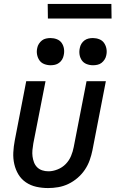

<svg xmlns="http://www.w3.org/2000/svg" viewBox="-20 -942 590 974"><path d="M224 12Q193 12 164 5.5Q135 -1 111.5 -17Q88 -33 73.5 -57Q59 -81 52.5 -109.5Q46 -138 47.5 -168.5Q49 -199 55 -230L113 -530H211L149 -214Q146 -197 144.5 -180.5Q143 -164 145 -148.5Q147 -133 152.5 -118.5Q158 -104 168.5 -93.5Q179 -83 194 -78Q209 -73 226 -73Q248 -73 272 -82.5Q296 -92 313.5 -110Q331 -128 340.5 -151Q350 -174 354 -196L419 -530H517L449 -180Q444 -155 435 -129.5Q426 -104 410.5 -81Q395 -58 373.5 -39.5Q352 -21 327 -9Q302 3 275.5 7.5Q249 12 224 12ZM452 -611Q435 -611 419.5 -617Q404 -623 395 -636Q386 -649 383.5 -665.5Q381 -682 385 -699Q387 -710 393 -720Q399 -730 408.5 -737Q418 -744 429 -746.5Q440 -749 451 -749Q468 -749 483.5 -743Q499 -737 508 -724Q517 -711 520 -694.5Q523 -678 519 -661Q517 -650 510.5 -640Q504 -630 495 -623Q486 -616 474.5 -613.5Q463 -611 452 -611ZM237 -611Q220 -611 204.5 -617Q189 -623 180 -636Q171 -649 168 -665.5Q165 -682 169 -699Q171 -710 177.5 -720Q184 -730 193 -737Q202 -744 213.5 -746.5Q225 -749 236 -749Q253 -749 268.5 -743Q284 -737 293 -724Q302 -711 304.5 -694.5Q307 -678 303 -661Q301 -650 295 -640Q289 -630 279.5 -623Q270 -616 259 -613.5Q248 -611 237 -611ZM546 -848H223L222 -922H545Z"/></svg>

Font: Lode Dark Term
Style: Bold Italic
Weight: 700
Italic angle: -11°
Monospace: yes
Designer: Belleve Invis
Foundry: Belleve Invis
Version: Version 29.2.0